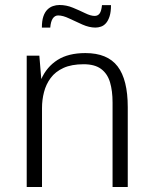

<svg xmlns="http://www.w3.org/2000/svg" viewBox="-20 -752 616 772"><path d="M87.4 0V-528.3H138.2L146 -434.1Q168 -483.4 211.4 -511Q254.9 -538.6 323.2 -538.6Q412.1 -538.6 452.9 -485.1Q493.7 -431.6 493.7 -321.3V0H432.6V-339.8Q432.6 -386.7 422.4 -421.1Q412.1 -455.6 386.7 -474.6Q361.3 -493.7 316.4 -493.7Q267.6 -493.7 235.1 -478.8Q202.6 -463.9 183.8 -438.5Q165 -413.1 157 -381.8Q148.9 -350.6 148.9 -317.9V0ZM148.4 -641.1Q148.4 -668.5 154.3 -685.8Q160.2 -703.1 170.2 -713.1Q180.2 -723.1 192.9 -727.5Q205.6 -731.9 219.2 -731.9Q247.1 -731.9 273.4 -720.9Q299.8 -710 322.3 -699Q344.7 -688 360.4 -688Q373.5 -688 380.6 -697.8Q387.7 -707.5 390.1 -731.4H426.3Q426.3 -704.1 420.7 -686.5Q415 -668.9 406.2 -658.9Q397.5 -648.9 386.2 -645Q375 -641.1 363.8 -641.1Q338.9 -641.1 311.3 -653.3Q283.7 -665.5 258.3 -677.7Q232.9 -689.9 213.9 -689.9Q200.7 -689.9 192.4 -678Q184.1 -666 182.1 -641.1Z"/></svg>

Font: Comme ExtraLight
Style: Regular
Weight: 250
Version: Version 1.000;gftools[0.9.27]